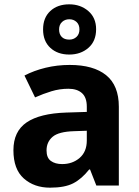

<svg xmlns="http://www.w3.org/2000/svg" viewBox="-20 -857 644 887"><path d="M302 -557Q412 -557 470.5 -509.5Q529 -462 529 -364V0H425L396 -74H392Q357 -30 318 -10Q279 10 211 10Q138 10 90 -32.5Q42 -75 42 -163Q42 -250 103 -291.5Q164 -333 286 -337L381 -340V-364Q381 -407 358.5 -427Q336 -447 296 -447Q256 -447 218 -435.5Q180 -424 142 -407L93 -508Q137 -531 190.5 -544Q244 -557 302 -557ZM323 -251Q251 -249 223 -225Q195 -201 195 -162Q195 -128 215 -113.5Q235 -99 267 -99Q315 -99 348 -127.5Q381 -156 381 -208V-253ZM300.1 -605Q246 -605 212.5 -636Q179 -667 179 -721Q179 -775 212.3 -806Q245.5 -837 299.9 -837Q352 -837 388 -806Q424 -775 424 -722.1Q424 -667 388.5 -636Q353 -605 300.1 -605ZM300 -674Q320 -674 333.5 -686.6Q347 -699.2 347 -721.1Q347 -743 333.6 -755.5Q320.2 -768 300.1 -768Q280 -768 266.5 -755.4Q253 -742.8 253 -720.9Q253 -699 265.2 -686.5Q277.3 -674 300 -674Z"/></svg>

Font: Noto Sans Balinese
Style: Regular
Weight: 400
Designer: Aditya Bayu, David Williams
Foundry: David Williams
Version: Version 2.003